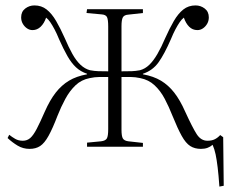

<svg xmlns="http://www.w3.org/2000/svg" viewBox="-20 -541 848 708"><path d="M789 147Q786 104 782.5 75.5Q779 47 775 28Q771 9 764 -7Q756 0 745.5 4Q735 8 721 8Q698 8 681.5 -2.5Q665 -13 650 -40Q635 -67 616 -114Q603 -147 587.5 -176.5Q572 -206 550 -226.5Q528 -247 497 -253Q478 -257 463.5 -257Q449 -257 428 -257V-63Q428 -39 433 -30.5Q438 -22 453 -20L507 -14V0H301V-15L353 -20Q369 -22 374 -30.5Q379 -39 379 -65V-257Q360 -257 345 -257Q330 -257 311 -253Q280 -247 258.5 -226.5Q237 -206 221 -176.5Q205 -147 192 -114Q174 -67 159 -40Q144 -13 128 -2.5Q112 8 89 8Q65 8 45 -4Q25 -16 8 -32L14 -44Q24 -36 36 -29Q48 -22 64 -22Q80 -22 91.5 -32Q103 -42 115.5 -66Q128 -90 145 -129Q164 -172 185.5 -199.5Q207 -227 234.5 -243.5Q262 -260 301 -267V-269Q277 -277 260 -293Q243 -309 228.5 -334.5Q214 -360 198 -396Q189 -418 181 -433Q173 -448 165.5 -459Q158 -470 150 -476Q143 -455 130 -442.5Q117 -430 100 -430Q89 -430 79.5 -436.5Q70 -443 64 -453.5Q58 -464 58 -477Q58 -498 73 -509.5Q88 -521 107 -521Q133 -521 152 -506Q171 -491 187 -463.5Q203 -436 219 -400Q233 -367 247 -342Q261 -317 277 -302Q293 -287 312 -282Q328 -279 342.5 -278.5Q357 -278 379 -278V-443Q379 -469 374.5 -478Q370 -487 354 -488L299 -493L301 -507H507V-493L453 -487Q438 -486 433 -477Q428 -468 428 -444V-278Q452 -278 466 -278.5Q480 -279 496 -282Q515 -287 530.5 -302Q546 -317 560.5 -342Q575 -367 589 -400Q605 -436 621 -463.5Q637 -491 656 -506Q675 -521 701 -521Q720 -521 735 -509.5Q750 -498 750 -477Q750 -464 744 -453.5Q738 -443 728.5 -436.5Q719 -430 708 -430Q690 -430 677.5 -442.5Q665 -455 658 -476Q650 -470 642.5 -459Q635 -448 627 -433Q619 -418 610 -396Q586 -341 564.5 -311Q543 -281 507 -269V-267Q546 -260 573.5 -243.5Q601 -227 622.5 -199.5Q644 -172 663 -129Q690 -70 705.5 -46Q721 -22 745 -22Q761 -22 772 -27.5Q783 -33 792 -43L803 -35L805 144Z"/></svg>

Font: Literata 60pt ExtraLight
Style: Regular
Weight: 250
Designer: Latin by Veronika Burian and Jose Scaglione. Greek by Irene Vlachou. Cyrillic by Vera Evstafieva.
Foundry: TypeTogether
Version: Version 3.103;gftools[0.9.29]